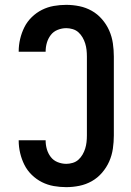

<svg xmlns="http://www.w3.org/2000/svg" viewBox="-20 -763 540 791"><path d="M253 8Q227 8 201.5 3.5Q176 -1 153 -12.5Q130 -24 111 -42.5Q92 -61 80.5 -84Q69 -107 63 -132.5Q57 -158 57 -184V-185H168V-184Q168 -166 173 -148.5Q178 -131 189 -116.5Q200 -102 217.5 -95Q235 -88 253 -88Q266 -88 279.5 -92Q293 -96 303 -105Q313 -114 320 -126Q327 -138 331 -151Q335 -164 336.5 -177.5Q338 -191 338 -205V-530Q338 -544 336.5 -557.5Q335 -571 331 -584Q327 -597 320 -609Q313 -621 303 -630Q293 -639 279.5 -643Q266 -647 253 -647Q235 -647 217.5 -640Q200 -633 189 -618.5Q178 -604 173 -586.5Q168 -569 168 -551V-550H57V-551Q57 -577 63 -602.5Q69 -628 80.5 -651Q92 -674 111 -692.5Q130 -711 153 -722.5Q176 -734 201.5 -738.5Q227 -743 253 -743Q280 -743 307 -737.5Q334 -732 358 -718.5Q382 -705 400.5 -683.5Q419 -662 430 -637Q441 -612 445 -584.5Q449 -557 449 -530V-205Q449 -178 445 -150.5Q441 -123 430 -98Q419 -73 400.5 -51.5Q382 -30 358 -16.5Q334 -3 307 2.5Q280 8 253 8Z"/></svg>

Font: Iosevka Curly
Style: Bold
Weight: 700
Monospace: yes
Designer: Belleve Invis
Foundry: Belleve Invis
Version: Version 22.1.2; ttfautohint (v1.8.4)